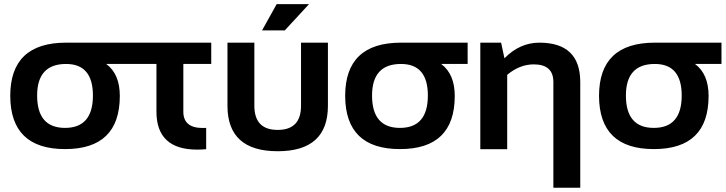

<svg xmlns="http://www.w3.org/2000/svg" viewBox="-20 -718 3492 924"><path d="M293 -102.5Q427.2 -102.5 427.2 -258.3Q427.2 -410.2 297.9 -410.2Q158.7 -410.2 158.7 -258.3Q158.7 -102.5 293 -102.5ZM29.3 -256.3Q29.3 -512.7 297.9 -512.7H618.7V-410.2H491.2Q556.6 -361.8 556.6 -256.3Q556.6 -0.5 293 -0.5Q30.3 -0.5 29.3 -256.3Z M618.7 -512.7H996.6V-410.2H862.3V-180.7Q862.3 -102.1 955.6 -102.1Q963.4 -102.1 972.2 -102.5V0Q949.7 2 929.2 2Q732.9 2 732.9 -180.7V-410.2H618.7Z M1074.7 -209V-512.7H1204.1V-209Q1204.1 -92.8 1316.4 -92.8Q1428.7 -92.8 1428.7 -209V-512.7H1558.1V-209Q1558.1 9.8 1316.4 9.8Q1074.7 9.8 1074.7 -209ZM1311.5 -698.2H1467.3L1350.6 -571.8H1241.2Z M1904.8 -102.5Q2039.1 -102.5 2039.1 -258.3Q2039.1 -410.2 1909.7 -410.2Q1770.5 -410.2 1770.5 -258.3Q1770.5 -102.5 1904.8 -102.5ZM1641.1 -256.3Q1641.1 -512.7 1909.7 -512.7H2230.5V-410.2H2103Q2168.5 -361.8 2168.5 -256.3Q2168.5 -0.5 1904.8 -0.5Q1642.1 -0.5 1641.1 -256.3Z M2291.5 0V-512.7H2391.6L2407.7 -437.5Q2481.4 -512.7 2575.7 -512.7Q2772.5 -512.7 2772.5 -323.2V185.5H2643.1V-323.2Q2643.1 -408.2 2548.8 -408.2Q2481 -408.2 2420.9 -357.9V0Z M3126.5 -102.5Q3260.7 -102.5 3260.7 -258.3Q3260.7 -410.2 3131.3 -410.2Q2992.2 -410.2 2992.2 -258.3Q2992.2 -102.5 3126.5 -102.5ZM2862.8 -256.3Q2862.8 -512.7 3131.3 -512.7H3452.1V-410.2H3324.7Q3390.1 -361.8 3390.1 -256.3Q3390.1 -0.5 3126.5 -0.5Q2863.8 -0.5 2862.8 -256.3Z"/></svg>

Font: Voltera
Style: Bold
Weight: 700
Designer: Bernd Montag
Version: Version 1.301